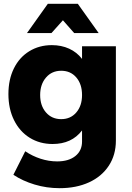

<svg xmlns="http://www.w3.org/2000/svg" viewBox="-20 -783 688 1004"><path d="M586 -541V-48Q586 27 549 83.5Q512 140 445.5 170.5Q379 201 292 201Q224 201 161 182Q98 163 50 131L112 8Q149 33 192 47Q235 61 279 61Q339 61 374 33Q409 5 409 -43V-101Q355 -30 255 -30Q188 -30 135.5 -62.5Q83 -95 53.5 -154.5Q24 -214 24 -291Q24 -367 52.5 -425Q81 -483 133 -515Q185 -547 251 -547Q301 -547 341.5 -528.5Q382 -510 409 -475V-541ZM409 -286Q409 -343 379 -378Q349 -413 300 -413Q251 -413 220.5 -377.5Q190 -342 190 -286Q190 -230 220.5 -195Q251 -160 300 -160Q349 -160 379 -195Q409 -230 409 -286ZM496 -610H368L309 -677L249 -610H121L230 -763H387Z"/></svg>

Font: Gontserrat
Style: Bold
Weight: 700
Designer: Julieta Ulanovsky
Foundry: Julieta Ulanovsky
Version: Version 6.001